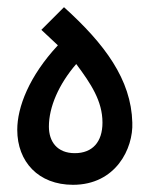

<svg xmlns="http://www.w3.org/2000/svg" viewBox="-20 -511 416 534"><path d="M183 3C302 3 351 -98 348 -170C345 -290 271 -389 158 -491L95 -428L141 -385C61 -299 28 -213 28 -150C28 -61 87 3 183 3ZM188 -85C139 -85 116 -117 116 -159C116 -213 143 -276 192 -333C233 -278 265 -230 265 -170C265 -116 237 -85 188 -85Z"/></svg>

Font: Noto Sans Arabic ExtCond Med
Style: Regular
Weight: 500
Width: 2
Designer: Monotype Design Team, Nadine Chahine, Nizar Qandah and Khaled Hosny
Foundry: Monotype Imaging Inc.
Version: Version 2.012